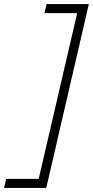

<svg xmlns="http://www.w3.org/2000/svg" viewBox="-95 -750 454 938"><path d="M-65 124H94L282 -686H122L133 -730H339L131 168H-75Z"/></svg>

Font: Work Sans Light
Style: Italic
Weight: 300
Italic angle: -13°
Designer: Wei Huang
Foundry: Wei Huang
Version: Version 2.010; ttfautohint (v1.8.3)